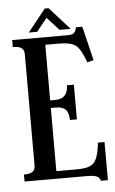

<svg xmlns="http://www.w3.org/2000/svg" viewBox="-61 -942 606 1014"><g transform="rotate(-5 241.5 -435.0)"><path d="M30 -37Q62 -37 76 -47Q90 -57 90 -80V-670Q90 -693 76 -703Q62 -713 30 -713V-750H325Q348 -750 358 -758.5Q368 -767 371 -788H405L449 -607L415 -598Q398 -646 381.5 -670Q365 -694 339.5 -702Q314 -710 269 -710H202V-415H228Q297 -415 297 -487H334V-303H297Q297 -341 280.5 -358Q264 -375 228 -375H202V-40H310Q355 -40 379.5 -50Q404 -60 416 -88Q428 -116 434 -171H469V31H432Q428 14 412.5 7Q397 0 363 0H30ZM165 -782H121L216 -901H236L343 -782H284L221 -851Z"/></g></svg>

Font: Girassol
Style: Regular
Weight: 400
Width: 3
Designer: Liam Spradlin
Version: Version 1.004